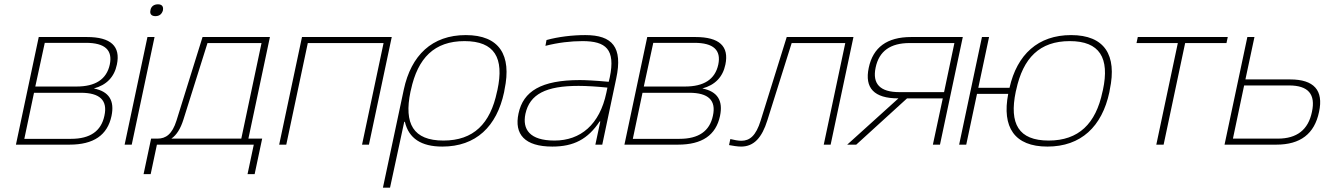

<svg xmlns="http://www.w3.org/2000/svg" viewBox="-20 -672 6153 892"><path d="M54 0H303C415 0 479 -44 498 -133C513 -204 487 -247 416 -261C475 -277 511 -314 523 -372C541 -457 495 -500 384 -500H160ZM93 -27 138 -241H355C444 -241 481 -206 465 -134C450 -63 399 -27 310 -27ZM144 -270 188 -473H379C468 -473 504 -439 490 -372C475 -303 423 -270 335 -270Z M665 -500 559 0H592L698 -500ZM679 -624C675 -608 683 -597 702 -597C721 -597 732 -607 737 -624V-625C740 -642 732 -652 714 -652C695 -652 682 -642 679 -625Z M712 -28H682L647 137H680L709 0H1159L1130 137H1163L1198 -28H1134L1234 -500H921L800 -112C780 -48 750 -28 712 -28ZM776 -28C801 -45 819 -75 832 -116L944 -472H1195L1101 -28Z M1277 0H1310L1410 -472H1762L1662 0H1694L1800 -500H1383Z M2322 -244 2324 -256C2358 -416 2300 -509 2144 -509C1987 -509 1890 -415 1856 -256L1759 200H1792L1858 -106H1861C1879 -29 1937 9 2035 9C2191 9 2288 -84 2322 -244ZM1887 -246 1889 -254C1921 -403 1998 -481 2138 -481C2278 -481 2323 -403 2291 -254L2289 -246C2258 -97 2180 -19 2040 -19C1900 -19 1856 -97 1887 -246Z M2699 -509C2639 -509 2573 -501 2519 -486L2514 -459C2572 -474 2632 -481 2686 -481C2795 -481 2840 -443 2813 -313L2808 -292C2744 -298 2697 -300 2674 -300C2494 -300 2411 -248 2389 -145C2368 -48 2418 9 2546 9C2645 9 2711 -25 2766 -108H2769L2746 0H2778L2843 -308C2874 -453 2825 -509 2699 -509ZM2421 -143C2441 -235 2517 -273 2668 -273C2704 -273 2753 -270 2802 -265L2797 -241C2766 -93 2677 -19 2556 -19C2441 -19 2406 -71 2421 -143Z M2881 0H3130C3242 0 3306 -44 3325 -133C3340 -204 3314 -247 3243 -261C3302 -277 3338 -314 3350 -372C3368 -457 3322 -500 3211 -500H2987ZM2920 -27 2965 -241H3182C3271 -241 3308 -206 3292 -134C3277 -63 3226 -27 3137 -27ZM2971 -270 3015 -473H3206C3295 -473 3331 -439 3317 -372C3302 -303 3250 -270 3162 -270Z M3545 -113 3658 -472H3907L3807 0H3839L3945 -500H3635L3514 -112C3492 -41 3463 -18 3424 -18C3409 -18 3390 -22 3373 -26L3367 2C3383 5 3406 9 3423 9C3483 9 3520 -33 3545 -113Z M4453 -500H4213C4101 -500 4036 -452 4016 -357C3996 -263 4041 -215 4153 -215H4154L3916 0H3958L4194 -215H4360L4314 0H4347ZM4048 -358C4064 -435 4117 -472 4206 -472H4414L4366 -244H4158C4069 -244 4032 -282 4048 -358Z M4436 0H4469L4519 -236H4664C4634 -81 4693 9 4846 9C5002 9 5100 -84 5134 -244L5136 -256C5170 -416 5112 -509 4956 -509C4803 -509 4705 -419 4670 -264H4525L4575 -500H4542L4489 -250L4486 -236ZM4699 -246 4701 -254C4733 -403 4810 -481 4950 -481C5089 -481 5136 -403 5104 -254L5102 -246C5071 -97 4991 -19 4852 -19C4712 -19 4668 -97 4699 -246Z M5352 0H5386L5486 -472H5678L5684 -500H5266L5260 -472H5452Z M5669 0H5910C6021 0 6087 -50 6108 -152C6130 -253 6084 -303 5974 -303H5766L5808 -500H5775ZM5708 -28 5760 -275H5969C6058 -275 6093 -234 6075 -152C6058 -69 6005 -28 5917 -28Z"/></svg>

Font: LT Wave Text Thin Italic
Style: Regular
Weight: 100
Designer: Daniel Lyons
Version: Version 2.5 (Glyphs App)